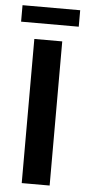

<svg xmlns="http://www.w3.org/2000/svg" viewBox="-55 -804 378 836"><g transform="rotate(5 134.0 -386.0)"><path d="M195 -630V0H73V-630ZM261 -772V-700H9V-772Z"/></g></svg>

Font: Ek Mukta SemiBold
Style: Regular
Weight: 600
Designer: Girish Dalvi and Yashodeep Gholap
Foundry: Ek Type
Version: Version 2.538;PS 1.002;hotconv 16.6.51;makeotf.lib2.5.65220;